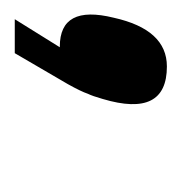

<svg xmlns="http://www.w3.org/2000/svg" viewBox="-75 -162 246 260"><g transform="rotate(90 48.0 -32.0)"><path d="M8 -135Q78 -135 52 -48Q48 -34 45 -28Q42 -19 32 -1L-10 71H-56L-18 10H-19Q-76 10 -58 -63Q-42 -135 8 -135Z"/></g></svg>

Font: Air America
Style: Regular
Weight: 400
Designer: William G. Sherman
Foundry: Aaron Bell – Saja Typeworks
Version: Version 1.100;PS 001.100;hotconv 1.0.88;makeotf.lib2.5.64775